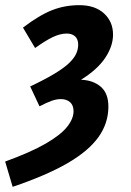

<svg xmlns="http://www.w3.org/2000/svg" viewBox="-44 -528 506 744"><path d="M5 196 -24 98Q75 62 133 28.5Q191 -5 216 -36.5Q241 -68 241 -97Q241 -120 227.5 -132Q214 -144 192 -144Q175 -144 156.5 -137.5Q138 -131 109 -116L73 -193Q130 -220 166.5 -242Q203 -264 223 -283Q243 -302 251 -319.5Q259 -337 259 -355Q259 -376 247 -387Q235 -398 215 -398Q189 -398 160 -384Q131 -370 92 -342L45 -421Q108 -469 157.5 -488.5Q207 -508 264 -508Q324 -508 359 -476Q394 -444 394 -394Q394 -349 363.5 -303.5Q333 -258 270 -219Q318 -217 347 -191.5Q376 -166 376 -115Q376 -50 337 4Q298 58 216.5 105Q135 152 5 196Z"/></svg>

Font: Source Sans 3 ExtraLight
Style: Bold Italic
Weight: 700
Italic angle: -11°
Version: Version 3.052;hotconv 1.1.0;makeotfexe 2.6.0